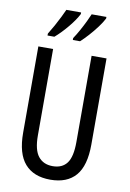

<svg xmlns="http://www.w3.org/2000/svg" viewBox="-102 -1004 726 1076"><g transform="rotate(10 261.0 -466.5)"><path d="M455 -224Q455 -103 406 -46.5Q357 10 262 10Q167 10 117 -47Q67 -104 67 -223V-714H151V-222Q151 -140 180 -103.5Q209 -67 262 -67Q316 -67 343 -103Q370 -139 370 -223V-714H455ZM414 -934Q403 -912 381.5 -883Q360 -854 335.5 -827Q311 -800 292 -783H251V-794Q266 -816 282 -845Q298 -874 311 -901Q324 -928 330 -943H414ZM270 -934Q253 -900 217.5 -857Q182 -814 146 -783H107V-794Q122 -818 137.5 -846Q153 -874 166 -900.5Q179 -927 186 -943H270Z"/></g></svg>

Font: Noto Sans Kannada ExtraCondensed
Style: Regular
Weight: 400
Width: 2
Designer: Jelle Bosma - Monotype Design Team
Foundry: Monotype Imaging Inc.
Version: Version 2.005; ttfautohint (v1.8.4.7-5d5b)